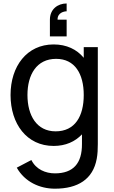

<svg xmlns="http://www.w3.org/2000/svg" viewBox="-20 -838 665 1123"><path d="M369.8 -722.9H316.7C315.6 -764.6 356.2 -771.9 369.8 -771.9V-817.7C317.7 -817.7 271.9 -784.4 271.9 -722.9V-625H369.8ZM469.8 -562.5V-500C429.2 -549 369.8 -578.1 293.8 -578.1C137.5 -578.1 41.7 -451 41.7 -282.3C41.7 -113.5 136.5 15.6 293.8 15.6C363.5 15.6 418.8 -9.4 459.4 -52.1V3.1C460.4 117.7 408.3 176 301 176C246.9 176 190.6 153.1 163.5 97.9L78.1 142.7C125 226 212.5 265.6 301 265.6C435.4 265.6 524 210.4 545.8 90.6C551 62.5 552.1 35.4 552.1 4.2V-562.5ZM305.2 -69.8C194.8 -69.8 140.6 -162.5 140.6 -282.3C140.6 -401 193.8 -493.8 308.3 -493.8C417.7 -493.8 469.8 -406.3 469.8 -282.3C469.8 -158.3 418.8 -69.8 305.2 -69.8Z"/></svg>

Font: Manrope3 Medium
Style: Regular
Weight: 500
Width: 4
Designer: Mikhail Sharanda
Foundry: Mikhail Sharanda
Version: Version 3.000;PS 003.000;hotconv 1.0.88;makeotf.lib2.5.64775